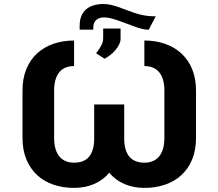

<svg xmlns="http://www.w3.org/2000/svg" viewBox="-20 -910 1069 940"><path d="M90.2 -467Q90.2 -526.6 109.2 -572.3Q128.2 -617.9 161.9 -648.8Q195.7 -679.7 242 -695.7Q288.4 -711.6 342.7 -711.6V-586.6Q320.7 -586.6 302.6 -579.7Q284.4 -572.8 271.7 -558.1Q258.9 -543.3 252 -520.8Q245 -498.2 245 -467V-234.7Q245 -202.8 252.1 -179.9Q259.2 -157 272.2 -142.2Q285.2 -127.5 303.1 -120.6Q321 -113.6 342.7 -113.6Q392.4 -113.6 416.7 -143.5Q441.1 -173.3 441.1 -232.2V-398.4H588.1V-232.2Q588.1 -173.3 612.9 -143.5Q637.8 -113.6 686.8 -113.6Q708.8 -113.6 726.9 -120.7Q745 -127.8 757.8 -142.6Q770.6 -157.3 777.7 -180.2Q784.8 -203.1 784.8 -234.7V-467Q784.8 -498.2 777.7 -520.8Q770.6 -543.3 757.8 -558.1Q745 -572.8 726.9 -579.7Q708.8 -586.6 686.8 -586.6V-711.6Q741.1 -711.6 787.5 -695.7Q833.8 -679.7 867.5 -648.8Q901.3 -617.9 920.5 -572.3Q939.6 -526.6 939.6 -467V-234.7Q939.6 -174.7 920.5 -128.9Q901.3 -83.1 867.5 -52.2Q833.8 -21.3 787.5 -5.7Q741.1 9.9 686.8 9.9Q633.5 9.9 589.5 -8.9Q545.5 -27.7 514.9 -64.3Q484.4 -27.7 440.2 -8.9Q396 9.9 342.7 9.9Q288.4 9.9 242.2 -5.7Q196 -21.3 162.3 -52.2Q128.6 -83.1 109.4 -128.9Q90.2 -174.7 90.2 -234.7ZM370 -764.9V-783.7Q370 -810.7 378 -830.8Q386 -850.9 401.1 -864Q416.2 -877.1 437.9 -883.7Q459.5 -890.3 486.5 -890.3Q506 -890.3 524.9 -885.8Q543.7 -881.4 562.7 -874.6Q581.7 -867.9 601 -860.3Q620.4 -852.6 641.3 -845.9Q662.3 -839.1 685.2 -834.7Q708.1 -830.3 733.7 -830.3H742.5L708.5 -764.9H699.9Q688.6 -764.9 672.4 -769.4Q656.2 -773.8 637.6 -780.5Q619 -787.3 598.9 -794.9Q578.8 -802.6 559.3 -809.3Q539.8 -816.1 521.8 -820.5Q503.9 -824.9 489.7 -824.9Q478.3 -824.9 468.6 -821.9Q458.8 -818.9 451.7 -812.7Q444.6 -806.5 440.7 -797.2Q436.8 -788 436.8 -775.2V-764.9ZM485.1 -723.4V-770.2H570.3V-720.5Q570.3 -706.3 562.9 -691.6Q555.4 -676.8 544 -663.5Q532.7 -650.2 518.6 -639.6Q504.6 -628.9 491.8 -622.5L450.3 -649.5Q467 -669.7 476 -687.7Q485.1 -705.6 485.1 -723.4Z"/></svg>

Font: Cannonade
Style: Bold
Weight: 700
Designer: Rasmus Andersson
Foundry: rsms
Version: Version 3.012;git-f93a4a705